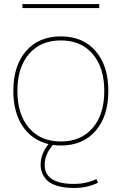

<svg xmlns="http://www.w3.org/2000/svg" viewBox="-20 -710 602 950"><path d="M91 -670V-690H471V-670ZM46 -260Q46 -385 109 -457.5Q172 -530 281 -530Q390 -530 453 -457.5Q516 -385 516 -260Q516 -135 453 -62.5Q390 10 281 10Q260 10 242 7Q201 54 201 105Q201 200 346 200Q406 200 457 176L465 194Q413 220 346 220Q295 220 260 208.5Q225 197 209 178Q193 159 187 141.5Q181 124 181 105Q181 51 220 3Q138 -17 92 -85.5Q46 -154 46 -260ZM123.5 -77Q181 -10 281 -10Q381 -10 438.5 -77Q496 -144 496 -260Q496 -376 438.5 -443Q381 -510 281 -510Q181 -510 123.5 -443Q66 -376 66 -260Q66 -144 123.5 -77Z"/></svg>

Font: M PLUS 1p Thin
Style: Regular
Weight: 250
Version: Version 1.062